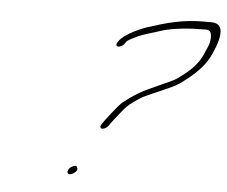

<svg xmlns="http://www.w3.org/2000/svg" viewBox="-48 -681 875 741"><g transform="rotate(5 390.0 -311.0)"><path d="M252.8 -24C229.9 -10 236.1 16 262 0C274.9 -8 278.9 -16 273.8 -24C271.3 -31 264.3 -31 252.8 -24ZM416.6 -517 420.6 -523C423.6 -527 432.5 -533 449.4 -541C464.9 -550 491.3 -559 528.7 -570C539.2 -573 549.2 -577 559.7 -580C601.1 -591 656 -597 723 -597C730 -597 736 -595 739.1 -591C747.6 -582 746.4 -553 737 -532C726.7 -509 723.8 -499 711.4 -478C694.1 -451 666.3 -425 628.5 -399C616.1 -390 590.2 -380 575.7 -373C518.4 -346 489.5 -338 428.8 -290C419.4 -283 407 -268 388.7 -245C370.3 -222 360.4 -208 357 -203L352.5 -196C347.6 -188 350.1 -181 358.1 -181C366.1 -181 377.6 -188 382.5 -196L387 -203C391.4 -210 406.8 -229 432.5 -261C443.4 -275 463.8 -292 494.2 -311C503.1 -317 517.1 -323 535 -331C571.4 -346 577.4 -350 611.8 -365C627.2 -372 644.6 -383 664.5 -399C707.8 -432 739 -467 756.2 -506C792.6 -586 787.8 -627 741.8 -627H707.8C631.8 -627 566.9 -609 506.1 -589C478.6 -582 408.4 -551 390.6 -523L386.6 -517C381.7 -509 384.2 -502 392.2 -502C400.2 -502 411.7 -509 416.6 -517Z"/></g></svg>

Font: MewTooHand
Style: UltimateIta
Weight: 400
Designer: Mew Too, Robert Jablonski
Version: Version 0.77